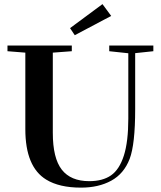

<svg xmlns="http://www.w3.org/2000/svg" viewBox="-20 -880 765 914"><path d="M335.9 -712.4 313.5 -746.1 467.8 -860.4 509.3 -804.2ZM365.7 13.2Q262.2 13.2 200.2 -24.9Q100.6 -85.4 100.6 -265.1V-629.4L15.6 -636.2V-663.1H321.8V-636.2L231.4 -629.4V-247.6Q231.4 -127 274.2 -72.3Q316.9 -17.6 404.8 -17.6Q468.8 -17.6 508.5 -45.2Q548.3 -72.8 569.6 -139.2Q590.8 -205.6 590.8 -315.9V-626.5L500 -636.2V-663.1H710V-636.2L623.5 -627V-360.4Q623.5 -192.9 597.2 -123.5Q569.8 -52.7 509.5 -19.8Q449.2 13.2 365.7 13.2Z"/></svg>

Font: Elstob 14pt SemiBold
Style: Regular
Weight: 600
Designer: Peter S. Baker
Version: Version 1.015